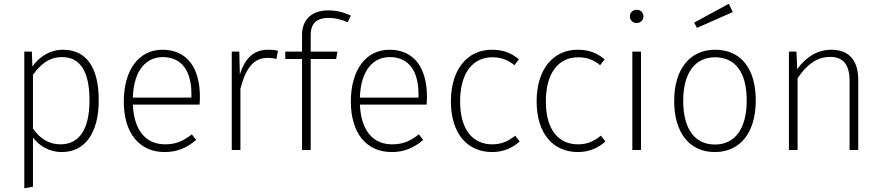

<svg xmlns="http://www.w3.org/2000/svg" viewBox="-20 -796 4679 1019"><path d="M315 -532C245 -532 190 -496 152 -443L149 -522H109V203L155 195V-66C187 -24 239 11 308 11C436 11 504 -97 504 -264C504 -434 441 -532 315 -532ZM301 -30C237 -30 190 -63 155 -114V-399C194 -453 239 -493 310 -493C405 -493 455 -417 455 -264C455 -110 401 -30 301 -30Z M1041 -282C1041 -433 975 -532 842 -532C717 -532 637 -425 637 -257C637 -89 720 11 854 11C923 11 973 -13 1021 -53L998 -83C953 -48 915 -30 856 -30C762 -30 692 -93 685 -241H1039C1040 -251 1041 -266 1041 -282ZM996 -278H685C690 -428 759 -493 844 -493C948 -493 996 -414 996 -297Z M1403 -532C1328 -532 1281 -489 1253 -401L1250 -522H1210V0H1256V-326C1285 -435 1326 -489 1401 -489C1418 -489 1433 -487 1447 -483L1455 -526C1443 -530 1426 -532 1403 -532Z M1724 -701C1759 -701 1791 -693 1825 -678L1842 -713C1805 -731 1765 -741 1722 -741C1637 -741 1583 -693 1583 -612V-522H1494V-483H1583V0H1629V-483H1764L1771 -522H1629V-610C1629 -675 1664 -701 1724 -701Z M2246 -282C2246 -433 2180 -532 2047 -532C1922 -532 1842 -425 1842 -257C1842 -89 1925 11 2059 11C2128 11 2178 -13 2226 -53L2203 -83C2158 -48 2120 -30 2061 -30C1967 -30 1897 -93 1890 -241H2244C2245 -251 2246 -266 2246 -282ZM2201 -278H1890C1895 -428 1964 -493 2049 -493C2153 -493 2201 -414 2201 -297Z M2591 -532C2459 -532 2373 -426 2373 -258C2373 -88 2460 11 2592 11C2650 11 2699 -10 2738 -45L2714 -76C2679 -47 2642 -30 2592 -30C2492 -30 2422 -104 2422 -258C2422 -414 2493 -492 2593 -492C2642 -492 2677 -477 2710 -450L2734 -481C2691 -517 2648 -532 2591 -532Z M3046 -532C2914 -532 2828 -426 2828 -258C2828 -88 2915 11 3047 11C3105 11 3154 -10 3193 -45L3169 -76C3134 -47 3097 -30 3047 -30C2947 -30 2877 -104 2877 -258C2877 -414 2948 -492 3048 -492C3097 -492 3132 -477 3165 -450L3189 -481C3146 -517 3103 -532 3046 -532Z M3359 -744C3337 -744 3323 -728 3323 -709C3323 -690 3337 -674 3359 -674C3381 -674 3395 -690 3395 -709C3395 -728 3381 -744 3359 -744ZM3382 -522H3336V0H3382Z M3848 -776 3664 -676 3679 -648 3869 -732ZM3775 -532C3642 -532 3558 -430 3558 -260C3558 -92 3639 11 3774 11C3908 11 3991 -92 3991 -263C3991 -435 3910 -532 3775 -532ZM3775 -492C3881 -492 3943 -414 3943 -263C3943 -109 3878 -29 3774 -29C3669 -29 3606 -110 3606 -260C3606 -414 3672 -492 3775 -492Z M4392 -532C4315 -532 4255 -490 4211 -429L4207 -522H4167V0H4213V-381C4258 -447 4310 -494 4386 -494C4454 -494 4489 -455 4489 -366V0H4535V-372C4535 -474 4487 -532 4392 -532Z"/></svg>

Font: Fira Sans ExtraLight
Style: Regular
Weight: 200
Designer: bBox Type GmbH & Carrois Corporate GbR & Edenspiekermann AG
Foundry: bBox Type GmbH & Carrois Corporate GbR & Edenspiekermann AG
Version: Version 4.300;PS 004.300;hotconv 1.0.88;makeotf.lib2.5.64775